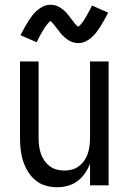

<svg xmlns="http://www.w3.org/2000/svg" viewBox="-20 -778 540 806"><path d="M220 8Q195 8 171 1Q147 -6 128.5 -21.5Q110 -37 97 -58.5Q84 -80 76.5 -103.5Q69 -127 66.5 -151.5Q64 -176 64 -200V-520H142V-200Q142 -183 144 -166.5Q146 -150 151 -134.5Q156 -119 165.5 -105Q175 -91 188 -81Q201 -71 217 -66.5Q233 -62 250 -62Q267 -62 283 -66.5Q299 -71 312 -81Q325 -91 334.5 -105Q344 -119 349 -134.5Q354 -150 356 -166.5Q358 -183 358 -200V-520H436V0H358V-91Q350 -70 337 -51Q324 -32 305.5 -18Q287 -4 264.5 2Q242 8 220 8ZM308 -597Q303 -597 298 -598Q293 -599 288.5 -600Q284 -601 279.5 -603Q275 -605 270.5 -607.5Q266 -610 262.5 -612.5Q259 -615 255.5 -618Q252 -621 248 -624.5Q244 -628 240.5 -631.5Q237 -635 234 -639Q231 -643 228.5 -646.5Q226 -650 223 -653.5Q220 -657 216.5 -661.5Q213 -666 210 -670Q207 -674 204 -677.5Q201 -681 197.5 -684.5Q194 -688 192 -690Q189 -688 187 -686Q185 -684 181.5 -680Q178 -676 177 -674.5Q176 -673 174 -670.5Q172 -668 170.5 -666Q169 -664 167 -661Q165 -658 163.5 -655Q162 -652 160 -649Q158 -646 156 -642.5Q154 -639 152 -635.5Q150 -632 147.5 -627.5Q145 -623 143 -619Q141 -615 138.5 -610Q136 -605 134 -601L66 -630Q75 -648 83.5 -663Q92 -678 100 -690.5Q108 -703 116 -713.5Q124 -724 136 -734.5Q148 -745 162 -751.5Q176 -758 192 -758Q202 -758 211.5 -755.5Q221 -753 229.5 -748Q238 -743 245.5 -737Q253 -731 259.5 -723.5Q266 -716 271 -709.5Q276 -703 283 -693.5Q290 -684 295.5 -677.5Q301 -671 308 -666Q311 -668 313 -669.5Q315 -671 318.5 -675Q322 -679 323 -680.5Q324 -682 326 -684.5Q328 -687 329.5 -689Q331 -691 333 -694Q335 -697 336.5 -700Q338 -703 340 -706Q342 -709 344 -712.5Q346 -716 348 -720Q350 -724 352.5 -728Q355 -732 357 -736Q359 -740 361.5 -745Q364 -750 366 -755L434 -725Q425 -707 416.5 -692Q408 -677 400 -664.5Q392 -652 384 -641.5Q376 -631 364 -620.5Q352 -610 338 -603.5Q324 -597 308 -597Z"/></svg>

Font: Iosevka www.saffi
Style: Regular
Weight: 400
Monospace: yes
Designer: Belleve Invis
Foundry: Belleve Invis
Version: Version 22.0.2; ttfautohint (v1.8.3)